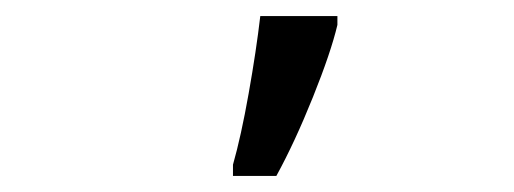

<svg xmlns="http://www.w3.org/2000/svg" viewBox="-20 -825 640 239"><path d="M270 -620Q280 -655 289.5 -708.5Q299 -762 304 -805H400V-794Q392 -760 369.5 -704Q347 -648 324 -606H270Z"/></svg>

Font: Noto Sans Mono UI
Style: Regular
Weight: 400
Monospace: yes
Designer: Monotype Design team
Foundry: Monotype Imaging Inc.
Version: Version 1.000